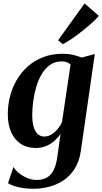

<svg xmlns="http://www.w3.org/2000/svg" viewBox="-20 -862 602 1132"><path d="M456.5 28Q448 89 421 131.8Q394 174.5 355 200.8Q316 227 269.8 239Q223.5 251 176.5 251Q146 251 117 246.8Q88 242.5 64.8 235Q41.5 227.5 27 218L59.5 122Q69.5 140.5 91.2 158.2Q113 176 140.8 187.5Q168.5 199 196 199Q231 199 255.8 185.2Q280.5 171.5 296 141.2Q311.5 111 318 62.5L337 -73Q323 -51.5 302 -32.5Q281 -13.5 253.2 -1.5Q225.5 10.5 191 10.5Q139.5 10.5 102.5 -13.8Q65.5 -38 45.8 -82.8Q26 -127.5 26 -188.5Q26 -242 39.2 -294Q52.5 -346 79 -391.2Q105.5 -436.5 144.5 -471Q183.5 -505.5 235.2 -525.2Q287 -545 351 -545Q382.5 -545 411.5 -538.2Q440.5 -531.5 461.5 -522.5L539 -543.5ZM396 -481.5Q388 -489.5 374.8 -494.8Q361.5 -500 343.5 -500Q304.5 -500 275.5 -479.8Q246.5 -459.5 226.2 -425.5Q206 -391.5 193.8 -349.8Q181.5 -308 175.8 -264.5Q170 -221 170 -182Q170 -149.5 175.2 -126Q180.5 -102.5 190.2 -87Q200 -71.5 213 -64.2Q226 -57 242 -57Q263.5 -57 283.8 -69.5Q304 -82 320.2 -101.5Q336.5 -121 345.5 -142ZM322.5 -624.5 478.5 -841.5 562.5 -769Q553 -756 534.2 -738.2Q515.5 -720.5 491.5 -700.5Q467.5 -680.5 442 -661.2Q416.5 -642 392.5 -626.2Q368.5 -610.5 350 -601.5Z"/></svg>

Font: Merriweather 72pt
Style: Bold Italic
Weight: 700
Italic angle: -7.8°
Version: Version 2.101